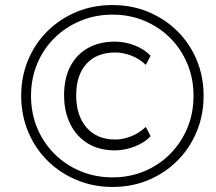

<svg xmlns="http://www.w3.org/2000/svg" viewBox="-20 -733 857 761"><path d="M426 8Q350 8 284 -19.5Q218 -47 168.5 -96Q119 -145 91.5 -211Q64 -277 64 -353Q64 -430 91.5 -495.5Q119 -561 168 -609.5Q217 -658 282.5 -685.5Q348 -713 426 -713Q503 -713 568.5 -685.5Q634 -658 683 -609.5Q732 -561 759.5 -495.5Q787 -430 787 -353Q787 -277 759.5 -211Q732 -145 683 -96Q634 -47 568.5 -19.5Q503 8 426 8ZM436 -137Q373 -137 328 -164.5Q283 -192 258.5 -241.5Q234 -291 234 -356Q234 -422 258.5 -469.5Q283 -517 328.5 -542.5Q374 -568 436 -568Q474 -568 512.5 -553.5Q551 -539 577 -512L558 -476Q530 -502 498 -513.5Q466 -525 437 -525Q364 -525 323 -480.5Q282 -436 282 -355Q282 -275 323 -227.5Q364 -180 437 -180Q466 -180 498 -192Q530 -204 558 -230L577 -193Q551 -166 512 -151.5Q473 -137 436 -137ZM426 -30Q494 -30 552.5 -54.5Q611 -79 654.5 -123Q698 -167 722.5 -225.5Q747 -284 747 -353Q747 -422 722.5 -480.5Q698 -539 654.5 -582.5Q611 -626 552.5 -650.5Q494 -675 426 -675Q358 -675 299 -650.5Q240 -626 196 -582.5Q152 -539 127.5 -480.5Q103 -422 103 -353Q103 -284 127.5 -225.5Q152 -167 196 -123Q240 -79 299 -54.5Q358 -30 426 -30Z"/></svg>

Font: Nunito Sans 7pt ExtraLight
Style: Italic
Weight: 250
Italic angle: -9°
Designer: Vernon Adams
Foundry: Vernon Adams
Version: Version 3.101;gftools[0.9.27]